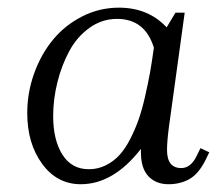

<svg xmlns="http://www.w3.org/2000/svg" viewBox="-20 -472 583 499"><path d="M50.8 -178.2Q50.8 -231 68.6 -280.8Q86.4 -330.6 117.4 -368.4Q148.4 -406.2 193.4 -429.2Q238.3 -452.1 289.1 -452.1Q365.2 -452.1 413.1 -400.9L436 -439H460L418.9 -141.1Q414.1 -104.5 414.1 -82Q414.1 -35.2 451.2 -35.2Q475.1 -35.2 490.2 -64.9L501 -86.9L523.9 -76.2L513.2 -54.2Q495.1 -19 471.4 -6.1Q447.8 6.8 418 6.8Q385.3 6.8 365.7 -13.9Q346.2 -34.7 346.2 -76.2V-85Q274.9 6.8 189.9 6.8Q128.4 6.8 89.6 -46.1Q50.8 -99.1 50.8 -178.2ZM118.2 -169.9Q118.2 -108.4 142.1 -70.3Q166 -32.2 210.9 -32.2Q234.4 -32.2 254.6 -42.2Q274.9 -52.2 290 -68.6Q305.2 -85 318.1 -110.1Q331.1 -135.3 340.1 -160.9Q349.1 -186.5 356.9 -220.7Q364.7 -254.9 369.9 -283.4Q375 -312 379.9 -348.1Q356.9 -422.9 284.2 -422.9Q245.1 -422.9 212.6 -399.7Q180.2 -376.5 160.2 -339.4Q140.1 -302.2 129.2 -258.3Q118.2 -214.4 118.2 -169.9Z"/></svg>

Font: Dihjauti S
Style: Italic
Weight: 400
Italic angle: -9°
Designer: T. Christopher White
Version: Version 3.0.0